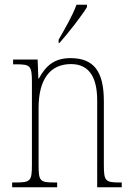

<svg xmlns="http://www.w3.org/2000/svg" viewBox="-20 -786 556 806"><path d="M226 -619V-606H230C269 -650 324 -721 345 -756V-766H301C285 -721 256 -672 226 -619ZM31 0H220V-20H211C147 -20 142 -25 142 -95V-333C142 -454 191 -517 278 -517C358 -517 388 -456 388 -364V0H491V-20H484C422 -20 416 -25 416 -95V-361C416 -485 375 -542 276 -542C210 -542 173 -512 143 -456H141L138 -536H35V-516H47C107 -516 114 -511 114 -441V-95C114 -25 108 -20 44 -20H31Z"/></svg>

Font: Noto Serif Devanagari Condensed Thin
Style: Regular
Weight: 100
Width: 3
Designer: Universal Thirst, Indian Type Foundry and the Monotype Design Team
Foundry: Monotype Imaging Inc.
Version: Version 2.004